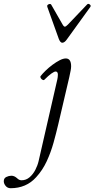

<svg xmlns="http://www.w3.org/2000/svg" viewBox="-170 -725 500 1015"><path d="M-114 270Q-130 270 -140 258Q-150 246 -150 233Q-150 217 -136.5 210.5Q-123 204 -110 204Q-102 204 -95 207Q-88 210 -81 216Q-74 223 -68 225.5Q-62 228 -56 228Q-32 228 -13.5 212Q5 196 17 172.5Q29 149 34 127L133 -305Q134 -310 135 -316.5Q136 -323 136 -330Q136 -347 124 -347Q117 -347 102 -336.5Q87 -326 64 -303Q61 -300 55 -303Q49 -306 45.5 -312Q42 -318 44 -322Q55 -336 71.5 -352Q88 -368 107.5 -382.5Q127 -397 145.5 -406.5Q164 -416 178 -416Q192 -416 199 -405.5Q206 -395 206 -375Q206 -365 203.5 -352Q201 -339 196 -316L138 -68Q127 -21 113 29.5Q99 80 77 127.5Q55 175 21 212Q-5 241 -39 255.5Q-73 270 -114 270ZM159 -499Q154 -499 149.5 -504Q145 -509 141 -519L80 -689Q78 -695 82 -699Q86 -703 92 -704Q98 -705 101 -700L160 -597Q167 -584 173 -584Q178 -584 189 -595L291 -702Q295 -706 300 -704Q305 -702 308 -698Q311 -694 308 -689L183 -516Q171 -499 159 -499Z"/></svg>

Font: Junicode VF
Style: Italic
Weight: 400
Italic angle: -11°
Designer: Peter S. Baker
Version: Version 2.209